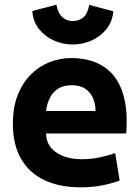

<svg xmlns="http://www.w3.org/2000/svg" viewBox="-20 -788 600 820"><path d="M324 12Q235 12 170 -18.5Q105 -49 70 -109.5Q35 -170 35 -259Q35 -329 55.5 -381.5Q76 -434 111.5 -469.5Q147 -505 191.5 -522.5Q236 -540 283 -540Q361 -540 414 -509Q467 -478 494 -418Q521 -358 521 -270Q521 -257 520.5 -242.5Q520 -228 519 -218H177Q177 -167 219.5 -137.5Q262 -108 329 -108Q370 -108 408.5 -116.5Q447 -125 472 -134L491 -17Q456 -4 415 4Q374 12 324 12ZM177 -314H388Q388 -342 378 -367Q368 -392 345.5 -408Q323 -424 286 -424Q250 -424 227 -408.5Q204 -393 192 -368Q180 -343 177 -314ZM290 -598Q248 -598 210 -615Q172 -632 146.5 -664Q121 -696 118 -741L221 -768Q228 -730 247 -714Q266 -698 290 -698Q316 -698 335 -713Q354 -728 361 -767L464 -740Q460 -695 434.5 -663.5Q409 -632 371 -615Q333 -598 290 -598Z"/></svg>

Font: Ubuntu Sans Mono
Style: Bold
Weight: 700
Monospace: yes
Designer: Dalton Maag Ltd
Foundry: Dalton Maag Ltd
Version: Version 1.006